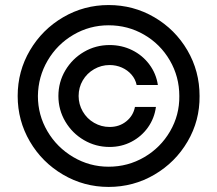

<svg xmlns="http://www.w3.org/2000/svg" viewBox="-20 -738 870 769"><path d="M418.9 -557.6Q467.8 -557.6 509.3 -537.1Q550.8 -516.6 578.1 -480Q605.5 -443.4 612.3 -397.5H527.3Q522.5 -420.9 506.8 -439Q491.2 -457 468.3 -467.3Q445.3 -477.5 418.9 -477.5Q385.7 -477.5 356.9 -460.9Q328.1 -444.3 311.5 -416Q294.9 -387.7 294.9 -353.5Q294.9 -320.3 311.5 -291.5Q328.1 -262.7 356.9 -246.1Q385.7 -229.5 418.9 -229.5Q458 -229.5 485.8 -252Q513.7 -274.4 520.5 -309.6H604.5Q598.6 -264.6 572.8 -228Q546.9 -191.4 506.8 -170.4Q466.8 -149.4 418.9 -149.4Q363.3 -149.4 316.4 -176.8Q269.5 -204.1 241.7 -251Q213.9 -297.9 213.9 -353.5Q213.9 -409.2 241.7 -456.1Q269.5 -502.9 316.4 -530.3Q363.3 -557.6 418.9 -557.6ZM50.8 -353.5Q50.8 -453.1 100.1 -536.6Q149.4 -620.1 232.9 -668.9Q316.4 -717.8 415 -717.8Q514.6 -717.8 598.1 -668.9Q681.6 -620.1 730.5 -536.6Q779.3 -453.1 779.3 -353.5Q780.3 -254.9 731.4 -171.4Q682.6 -87.9 598.6 -38.6Q514.6 10.7 415 10.7Q316.4 10.7 232.4 -38.6Q148.4 -87.9 99.6 -171.4Q50.8 -254.9 50.8 -353.5ZM698.2 -353.5Q698.2 -430.7 660.2 -496.1Q622.1 -561.5 557.1 -599.1Q492.2 -636.7 415 -636.7Q338.9 -636.7 273.9 -598.6Q209 -560.5 170.9 -495.6Q132.8 -430.7 131.8 -353.5Q131.8 -277.3 169.9 -212.4Q208 -147.5 273.4 -108.9Q338.9 -70.3 415 -70.3Q492.2 -70.3 557.6 -108.4Q623 -146.5 661.1 -211.9Q699.2 -277.3 698.2 -353.5Z"/></svg>

Font: Pretendard Std Variable
Style: Regular
Weight: 400
Designer: Base glyphs from Inter by Rasmus Andersson; Hangeul glyphs from Noto Sans CJK(Source Han Sans) by Jang Soo-young and Kan
Foundry: Kil Hyung-jin
Version: Version 1.309;Glyphs 3.2 (3225)